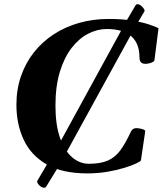

<svg xmlns="http://www.w3.org/2000/svg" viewBox="-20 -796 760 896"><path d="M387.7 13.2Q269.5 13.2 196.5 -29.5Q123.5 -72.3 90.1 -144.8Q56.6 -217.3 56.6 -307.1Q56.6 -378.9 77.9 -440.4Q99.1 -502 137.9 -551.3Q176.8 -600.6 230.2 -635.5Q283.7 -670.4 348.6 -689Q413.6 -707.5 486.3 -707.5Q551.3 -707.5 597.4 -700Q643.6 -692.4 673.8 -682.4Q704.1 -672.4 719.7 -664.6L701.2 -518.1Q701.2 -510.7 692.6 -506.3Q684.1 -502 674.6 -500Q665 -498 660.6 -498Q643.6 -498 637.2 -505.9Q630.9 -513.7 630.9 -527.3Q630.9 -594.2 592 -627.4Q553.2 -660.6 478 -660.6Q434.1 -660.6 391.4 -638.7Q348.6 -616.7 314.2 -572.3Q279.8 -527.8 259.3 -460.7Q238.8 -393.6 238.8 -303.2Q238.8 -213.4 260 -152.8Q281.2 -92.3 316.7 -62Q352.1 -31.7 394.5 -31.7Q449.7 -31.7 484.1 -47.1Q518.6 -62.5 542.5 -95.7Q566.4 -128.9 590.8 -181.6Q598.6 -198.2 617.7 -198.2Q622.1 -198.2 631.6 -196.5Q641.1 -194.8 649.4 -191.7Q657.7 -188.5 657.7 -183.1L637.7 -47.9Q636.2 -43 615 -33Q593.8 -22.9 558.6 -12.2Q523.4 -1.5 479.5 5.9Q435.5 13.2 387.7 13.2ZM654.8 -744.6 596.7 -645.5 585 -622.6 256.3 -23.4 244.6 -4.9 194.8 76.2Q192.4 80.1 187 80.1Q174.8 80.1 163.8 69.3Q152.8 58.6 153.3 49.3L204.1 -37.1L214.4 -48.3L543 -648.9L555.2 -673.3L612.8 -771.5Q615.2 -776.4 622.1 -776.4Q632.3 -776.4 643.8 -764.2Q655.3 -752 654.8 -744.6Z"/></svg>

Font: Gelasio
Style: Bold Italic
Weight: 700
Italic angle: -8.5°
Designer: Eben Sorkin
Foundry: Eben Sorkin
Version: Version 1.008